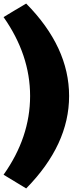

<svg xmlns="http://www.w3.org/2000/svg" viewBox="-33 -831 409 1078"><path d="M355 -292Q355 -18 114 227L-13 150Q136 -60 136 -292Q136 -523 -13 -735Q-1 -742 44 -769.5Q89 -797 114 -811Q355 -567 355 -292Z"/></svg>

Font: Repo
Style: ExtraBlack
Weight: 1000
Designer: Stefan Peev
Foundry: Context Ltd
Version: Version 001.000